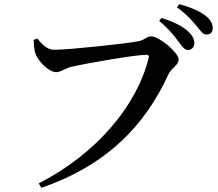

<svg xmlns="http://www.w3.org/2000/svg" viewBox="-20 -849 1040 918"><path d="M832 -652C850 -628 862 -610 878 -610C897 -610 909 -624 909 -642C909 -662 901 -679 878 -700C849 -726 806 -747 752 -763L741 -749C786 -712 812 -679 832 -652ZM918 -727C939 -702 949 -684 968 -684C986 -684 997 -695 997 -714C997 -736 987 -756 960 -776C933 -796 891 -815 837 -829L826 -814C877 -777 898 -750 918 -727ZM240 -611C204 -611 180 -638 158 -665L141 -658C142 -631 143 -614 149 -594C159 -562 210 -504 249 -504C270 -504 294 -523 319 -529C376 -543 623 -587 680 -587C689 -587 694 -584 691 -573C636 -347 444 -115 165 28L178 49C490 -59 672 -247 785 -493C800 -526 834 -536 834 -565C834 -597 742 -675 703 -675C680 -675 676 -659 642 -652C591 -641 310 -611 240 -611Z"/></svg>

Font: Noto Serif SC SemiBold
Style: Regular
Weight: 600
Designer: Ryoko NISHIZUKA 西塚涼子 (kana & ideographs); Frank Grießhammer (Latin, Greek & Cyrillic); Wenlong ZHANG 张文龙 (bopomofo); San
Foundry: Adobe
Version: Version 2.001;hotconv 1.1.0;makeotfexe 2.6.0